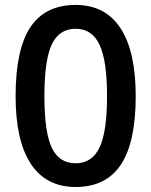

<svg xmlns="http://www.w3.org/2000/svg" viewBox="-20 -745 611 775"><path d="M527.8 -356.9Q527.8 -170.9 468 -80.6Q408.2 9.8 285.2 9.8Q166 9.8 104.5 -83.5Q43 -176.8 43 -356.9Q43 -545.9 102.8 -635.5Q162.6 -725.1 285.2 -725.1Q404.8 -725.1 466.3 -631.3Q527.8 -537.6 527.8 -356.9ZM159.2 -356.9Q159.2 -210.9 189.2 -148.4Q219.2 -85.9 285.2 -85.9Q351.1 -85.9 381.6 -149.4Q412.1 -212.9 412.1 -356.9Q412.1 -500.5 381.6 -564.7Q351.1 -628.9 285.2 -628.9Q219.2 -628.9 189.2 -565.9Q159.2 -502.9 159.2 -356.9Z"/></svg>

Font: f4446545128       
Style: Regular
Weight: 600
Foundry: Ascender Corporation
Version: Version 1.10